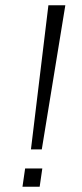

<svg xmlns="http://www.w3.org/2000/svg" viewBox="-20 -706 309 726"><path d="M97 -141 163 -686H227L138 -141ZM65 0 75 -69H140L130 0Z"/></svg>

Font: Chivo Medium Thin
Style: Italic
Weight: 250
Italic angle: -8.05°
Version: Version 2.002